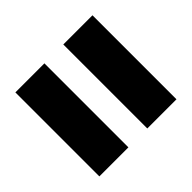

<svg xmlns="http://www.w3.org/2000/svg" viewBox="-79 -560 509 509"><g transform="rotate(45 175.5 -305.5)"><path d="M332.5 -450.2V-340.8H17.6V-450.2ZM332.5 -270V-161.1H17.6V-270Z"/></g></svg>

Font: Moul
Style: Regular
Weight: 400
Designer: Danh Hong
Version: Version 8.002; ttfautohint (v1.8.3)